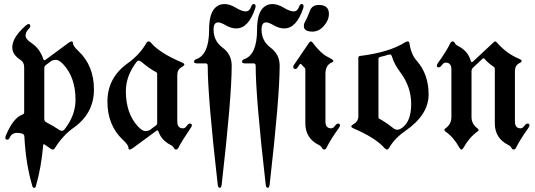

<svg xmlns="http://www.w3.org/2000/svg" viewBox="-20 -727 2636 946"><path d="M6.3 -48.8Q6.3 -53.2 8.8 -59.1Q44.9 -146.5 90.8 -162.6Q99.1 -165.5 99.1 -173.3V-396Q99.1 -419.9 80.6 -432.1Q40.5 -458 40.5 -493.7Q40.5 -542.5 106.9 -601.1Q115.2 -608.4 120.6 -608.4Q129.4 -608.4 129.4 -598.6Q129.4 -592.8 123 -586.4Q106 -569.3 106 -551.8Q106 -534.2 134.3 -515.6Q175.8 -488.3 192.9 -437.5Q195.3 -430.2 198.2 -430.2Q201.2 -430.2 204.6 -432.6L315.9 -514.6Q327.1 -522.9 333.3 -522.9Q339.4 -522.9 339.4 -514.2Q339.4 -500.5 366.2 -475.6Q442.9 -403.8 442.9 -286.1Q442.9 -168.5 343.3 -98.1Q289.1 -59.6 250 3.4Q246.1 9.8 240.7 9.8Q235.4 9.8 228.5 4.9Q213.4 -6.3 199.7 -15.1Q197.3 -16.1 195.3 -16.4Q193.4 -16.6 192.9 -12.2Q183.1 100.6 156.7 190.4Q154.3 198.7 148.2 198.7Q142.1 198.7 139.6 190.4Q106.9 81.1 100.1 -54.7Q99.6 -64.9 89.4 -68.6Q79.1 -72.3 64.5 -72.3Q38.6 -72.3 28.3 -49.8Q23.4 -38.6 16.1 -38.6Q6.3 -38.6 6.3 -48.8ZM198.2 -141.6Q198.2 -129.4 209 -124Q236.3 -110.4 272.9 -86.4Q278.8 -82.5 285.6 -82.5Q292.5 -82.5 299.3 -91.3Q352.1 -159.7 352.1 -235.4Q352.1 -344.2 293 -408.7Q271.5 -432.1 256.1 -432.1Q240.7 -432.1 231.9 -425.8L206.1 -406.7Q198.2 -400.9 198.2 -390.1Z M608.9 -415Q668.9 -458 701.2 -515.1Q705.6 -522.9 712.2 -522.9Q718.8 -522.9 725.6 -514.6Q766.1 -466.3 877.9 -418.5Q888.2 -414.1 888.2 -408.9Q888.2 -403.8 876 -397Q853.5 -384.3 853.5 -358.4V-128.4Q853.5 -94.7 881.8 -94.7Q891.6 -94.7 899.9 -106.4Q908.2 -118.2 916.5 -118.2Q925.3 -118.2 925.3 -108.4Q925.3 -104 917.5 -93.3Q877.4 -34.7 858.9 1Q854.5 9.8 847.4 9.8Q840.3 9.8 836.4 1.5Q832.5 -6.8 820.8 -12.7Q774.9 -36.1 760.3 -80.1Q758.8 -84.5 755.9 -84.5Q752.9 -84.5 749 -81.5L636.2 1.5Q625 9.8 618.9 9.8Q612.8 9.8 612.8 1Q612.8 -12.7 585.9 -37.6Q509.3 -109.4 509.3 -226.6Q509.3 -343.8 608.9 -415ZM600.1 -277.8Q600.1 -168.9 659.2 -104.5Q680.7 -81.1 695.8 -81.1Q710.9 -81.1 720.2 -87.9L749 -109.4Q754.4 -113.3 754.4 -119.6V-363.3Q754.4 -369.1 748.5 -372.1Q716.8 -388.2 675.8 -422.9Q669.4 -428.2 663.6 -428.2Q657.7 -428.2 652.8 -421.9Q600.1 -352.5 600.1 -277.8Z M936 0ZM948.2 -436Q1010.3 -458.5 1010.3 -581.1Q1010.3 -662.1 1042.5 -690.9Q1060.1 -707 1086.2 -707Q1112.3 -707 1141.8 -689Q1171.4 -670.9 1190.4 -670.9Q1209.5 -670.9 1216.8 -692.9Q1221.7 -707 1230 -707Q1239.3 -707 1239.3 -696.8Q1239.3 -691.4 1237.3 -685.5Q1204.1 -586.9 1144 -586.9Q1119.1 -586.9 1093.5 -601.8Q1067.9 -616.7 1054.7 -616.7Q1032.2 -616.7 1032.2 -581.1Q1032.2 -525.4 1076.9 -492.2Q1121.6 -459 1121.6 -403.8Q1121.6 -248.5 1072.3 182.1Q1070.3 198.7 1062.5 198.7Q1054.7 198.7 1052.7 182.1Q1003.4 -248.5 1003.4 -403.8Q1003.4 -414.6 993.2 -414.6H951.7Q936 -414.6 936 -423.1Q936 -431.6 948.2 -436Z M1172.4 0ZM1477.1 -598.6Q1477.1 -609.9 1483.4 -620.6Q1496.1 -643.6 1506.6 -673.1Q1517.1 -702.6 1550.8 -702.6Q1600.6 -702.6 1600.6 -658.7Q1600.6 -627.4 1575.9 -599.4Q1551.3 -571.3 1519.5 -571.3Q1477.1 -571.3 1477.1 -598.6ZM1424.8 -397.9Q1424.8 -401.9 1427.7 -406.2L1502.9 -516.6Q1507.3 -522.9 1511.7 -522.9Q1516.1 -522.9 1520 -517.6Q1559.1 -464.8 1592.3 -447.8Q1622.6 -432.6 1622.6 -427.5Q1622.6 -422.4 1615.2 -419.4Q1583.5 -406.7 1583.5 -363.3V-128.4Q1583.5 -94.7 1611.8 -94.7Q1621.6 -94.7 1629.9 -106.4Q1638.2 -118.2 1646.5 -118.2Q1655.3 -118.2 1655.3 -108.4Q1655.3 -104 1647.5 -93.3Q1609.9 -41.5 1588.9 1Q1584.5 9.8 1577.4 9.8Q1570.3 9.8 1566.4 1.5Q1562.5 -6.8 1550.8 -12.7Q1484.4 -45.9 1484.4 -119.6V-383.3Q1484.4 -390.1 1480.5 -393.6Q1472.2 -400.9 1465.8 -409.2Q1463.9 -412.1 1460.9 -412.1Q1458.5 -412.1 1455.6 -408.2L1446.3 -394.5Q1441.4 -387.2 1436.5 -387.2Q1424.8 -387.2 1424.8 -397.9ZM1184.6 -436Q1246.6 -458.5 1246.6 -581.1Q1246.6 -662.1 1278.8 -690.9Q1296.4 -707 1322.5 -707Q1348.6 -707 1378.2 -689Q1407.7 -670.9 1426.8 -670.9Q1445.8 -670.9 1453.1 -692.9Q1458 -707 1466.3 -707Q1475.6 -707 1475.6 -696.8Q1475.6 -691.4 1473.6 -685.5Q1440.4 -586.9 1380.4 -586.9Q1355.5 -586.9 1329.8 -601.8Q1304.2 -616.7 1291 -616.7Q1268.6 -616.7 1268.6 -581.1Q1268.6 -525.4 1313.2 -492.2Q1357.9 -459 1357.9 -403.8Q1357.9 -248.5 1308.6 182.1Q1306.6 198.7 1298.8 198.7Q1291 198.7 1289.1 182.1Q1239.7 -248.5 1239.7 -403.8Q1239.7 -414.6 1229.5 -414.6H1188Q1172.4 -414.6 1172.4 -423.1Q1172.4 -431.6 1184.6 -436Z M1723.1 -116.2Q1745.6 -128.9 1745.6 -154.8V-441.4Q1745.6 -450.2 1753.4 -451.2Q1898.9 -469.2 1976.6 -519Q1982.4 -522.9 1989.3 -522.9Q1996.1 -522.9 1997.6 -513.2Q2004.9 -460 2033.2 -427.7Q2091.8 -361.8 2091.8 -261.2Q2091.8 -161.6 1977.1 -82Q1924.8 -45.9 1897.9 0.5Q1892.6 9.8 1886.7 9.8Q1880.9 9.8 1873.5 1.5Q1830.1 -47.9 1721.2 -94.7Q1710.9 -99.1 1710.9 -104.2Q1710.9 -109.4 1723.1 -116.2ZM1844.7 -149.9Q1844.7 -144 1850.6 -141.1Q1877 -127.4 1919.4 -94.2Q1927.7 -87.9 1938.2 -87.9Q1948.7 -87.9 1962.4 -98.1Q2005.9 -129.9 2005.9 -214.8Q2005.9 -299.8 1952.1 -371.1Q1921.4 -413.1 1912.6 -444.3Q1908.7 -458.5 1901.9 -458.5Q1895 -458.5 1888.7 -456.1Q1876.5 -451.7 1854 -446.8Q1844.7 -444.8 1844.7 -435.5Z M2132.3 -404.8Q2132.3 -409.2 2140.1 -419.9Q2177.7 -471.7 2198.7 -514.2Q2203.1 -522.9 2210.2 -522.9Q2217.3 -522.9 2221.2 -514.6Q2225.1 -506.3 2236.8 -500.5Q2285.6 -476.1 2299.3 -427.7Q2301.8 -420.9 2304.7 -420.9Q2307.6 -420.9 2310.5 -423.8L2412.6 -519Q2417 -522.9 2420.4 -522.9Q2423.8 -522.9 2426.8 -519Q2475.6 -462.9 2537.1 -437.5Q2550.3 -432.1 2550.3 -426.8Q2550.3 -421.4 2539.1 -416Q2517.1 -404.8 2517.1 -376V-128.4Q2517.1 -94.7 2544.9 -94.7Q2554.7 -94.7 2563 -106.4Q2571.3 -118.2 2580.1 -118.2Q2588.9 -118.2 2588.9 -108.4Q2588.9 -104 2581.1 -93.3Q2543.9 -41.5 2522.5 1Q2518.1 9.8 2511 9.8Q2503.9 9.8 2500 1.5Q2496.1 -6.8 2484.4 -12.7Q2418 -45.9 2418 -119.6V-387.2Q2418 -394 2413.1 -397.5Q2382.8 -418 2367.2 -437.5Q2365.2 -439.9 2362.5 -439.9Q2359.9 -439.9 2357.4 -437.5L2311.5 -394.5Q2303.2 -386.7 2303.2 -376.5V-149.9Q2303.2 -115.7 2332.5 -94.7Q2337.9 -90.8 2337.9 -86.7Q2337.9 -82.5 2331.5 -78.1Q2291.5 -49.3 2263.7 1Q2258.8 9.8 2253.7 9.8Q2248.5 9.8 2243.7 1Q2214.8 -51.3 2175.8 -78.1Q2169.4 -82.5 2169.4 -86.7Q2169.4 -90.8 2174.8 -94.7Q2204.1 -115.2 2204.1 -149.9V-384.8Q2204.1 -418.5 2175.8 -418.5Q2166 -418.5 2157.7 -406.7Q2149.4 -395 2140.9 -395Q2132.3 -395 2132.3 -404.8Z"/></svg>

Font: UnifrakturMaguntia18
Style: Book
Weight: 400
Designer: j. 'mach' wust, Gerrit Ansmann, Georg Duffner, based on a font by Peter Wiegel, original typeface by Carl Albert Fahrenw
Version: Version 2017-03-19